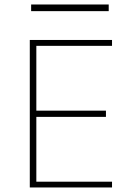

<svg xmlns="http://www.w3.org/2000/svg" viewBox="-20 -826 555 846"><path d="M459 -806.2H117.2V-776.9H459ZM473.6 -25.4H140.1V-311H446.8V-338.4H140.1V-624H473.6V-649.9H111.3V0H473.6Z"/></svg>

Font: Estedad-FD-VF Thin
Style: Regular
Weight: 100
Designer: Amin Abedi
Version: Version 5.0